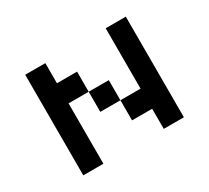

<svg xmlns="http://www.w3.org/2000/svg" viewBox="-125 -829 1125 1033"><g transform="rotate(-30 437.5 -312.5)"><path d="M125 0V-625H250V-500H375V-375H500V-250H625V-625H750V0H625V-125H500V-250H375V-375H250V0Z"/></g></svg>

Font: Silkscreen
Style: Regular
Weight: 400
Designer: Jason Kottke
Foundry: Jason Kottke
Version: Version 1.001; ttfautohint (v1.8.4.7-5d5b)